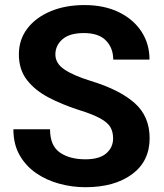

<svg xmlns="http://www.w3.org/2000/svg" viewBox="-20 -741 656 770"><path d="M433.6 -186Q433.6 -211.9 422.9 -230.7Q412.1 -249.5 382.1 -266.1Q352.1 -282.7 293.9 -300.8Q229 -321.8 174.8 -350.1Q120.6 -378.4 88.1 -420.2Q55.7 -461.9 55.7 -522.9Q55.7 -582 89.6 -626.5Q123.5 -670.9 182.9 -695.8Q242.2 -720.7 318.8 -720.7Q397.5 -720.7 456.1 -692.4Q514.6 -664.1 547.1 -614.7Q579.6 -565.4 579.6 -502H434.1Q434.1 -548.3 405 -578.4Q376 -608.4 316.4 -608.4Q258.8 -608.4 230.5 -583.5Q202.1 -558.6 202.1 -522.5Q202.1 -486.8 238.3 -462.4Q274.4 -438 343.8 -416.5Q459.5 -381.3 519.8 -327.9Q580.1 -274.4 580.1 -187Q580.1 -94.2 509.5 -42.2Q439 9.8 322.3 9.8Q269.5 9.8 218 -4.2Q166.5 -18.1 125 -46.6Q83.5 -75.2 58.6 -118.9Q33.7 -162.6 33.7 -222.7H180.7Q180.7 -156.7 220 -129.4Q259.3 -102.1 322.3 -102.1Q378.9 -102.1 406.2 -126Q433.6 -149.9 433.6 -186Z"/></svg>

Font: Vazirmatn RD
Style: Bold
Weight: 700
Designer: Saber Rastikerdar
Foundry: Saber Rastikerdar
Version: Version 32.102